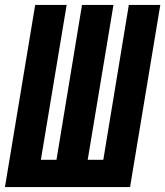

<svg xmlns="http://www.w3.org/2000/svg" viewBox="-29 -755 667 775"><path d="M-9 0 113 -735H240L136 -110H199L302 -735H429L325 -110H388L491 -735H618L496 0Z"/></svg>

Font: Iosevka Curly XBdExObl
Style: Regular
Weight: 800
Width: 7
Italic angle: -9°
Monospace: yes
Designer: Belleve Invis
Foundry: Belleve Invis
Version: Version 11.1.0; ttfautohint (v1.8.3)